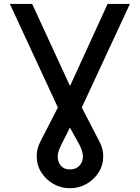

<svg xmlns="http://www.w3.org/2000/svg" viewBox="-20 -743 719 988"><path d="M494.1 -9.8Q511.2 24.4 511.2 61Q511.2 106.9 487.5 144.3Q463.9 181.6 425 203.6Q386.2 225.6 339.8 225.6Q293.9 225.6 255.1 203.6Q216.3 181.6 192.6 144.3Q168.9 106.9 168.9 61Q168.9 24.4 185.5 -9.8L277.8 -189.9L30.8 -722.7H145.5L340.3 -300.3L533.7 -722.7H648.4L400.9 -189.9ZM387.7 0 339.8 -86.4 296.4 0Q289.1 13.7 283 30.5Q276.9 47.4 276.9 61Q276.9 91.3 293.5 110.1Q310.1 128.9 339.8 128.9Q370.1 128.9 388.4 110.1Q406.7 91.3 406.7 61Q406.7 47.4 400.9 30.8Q395 14.2 387.7 0Z"/></svg>

Font: Giphurs Medium
Style: Regular
Weight: 500
Version: Version 0.920; ttfautohint (v1.8.4.7-5d5b)